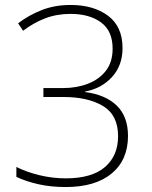

<svg xmlns="http://www.w3.org/2000/svg" viewBox="-20 -810 612 774"><path d="M245 -56Q184 -56 134 -67.5Q84 -79 46 -97V-137Q85 -117 138 -104Q191 -91 245 -91Q350 -91 403 -136.5Q456 -182 456 -261Q456 -346 395.5 -382.5Q335 -419 235 -419H155V-455H235Q289 -455 334.5 -472.5Q380 -490 407 -525Q434 -560 434 -614Q434 -685 387.5 -719.5Q341 -754 264 -754Q209 -754 162 -736Q115 -718 73 -686L53 -716Q96 -749 148.5 -769.5Q201 -790 265 -790Q357 -790 415.5 -746.5Q474 -703 474 -616Q474 -546 431.5 -499.5Q389 -453 323 -441V-439Q406 -428 451 -384Q496 -340 496 -262Q496 -165 430 -110.5Q364 -56 245 -56Z"/></svg>

Font: Noto Sans Malayalam UI ExtraLight
Style: Regular
Weight: 200
Designer: Jelle Bosma - Monotype Design Team
Foundry: Monotype Imaging Inc.
Version: Version 2.104; ttfautohint (v1.8.4.7-5d5b)